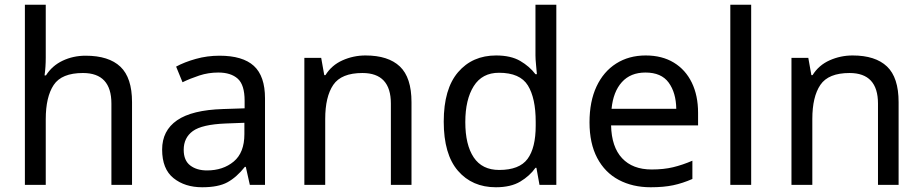

<svg xmlns="http://www.w3.org/2000/svg" viewBox="-20 -780 3892 810"><path d="M173 -537Q173 -497 168 -462H174Q200 -503 244.5 -524Q289 -545 341 -545Q439 -545 488 -498.5Q537 -452 537 -349V0H450V-343Q450 -472 330 -472Q240 -472 206.5 -421.5Q173 -371 173 -277V0H85V-760H173Z M906 -545Q1004 -545 1051 -502Q1098 -459 1098 -365V0H1034L1017 -76H1013Q978 -32 939.5 -11Q901 10 833 10Q760 10 712 -28.5Q664 -67 664 -149Q664 -229 727 -272.5Q790 -316 921 -320L1012 -323V-355Q1012 -422 983 -448Q954 -474 901 -474Q859 -474 821 -461.5Q783 -449 750 -433L723 -499Q758 -518 806 -531.5Q854 -545 906 -545ZM932 -259Q832 -255 793.5 -227Q755 -199 755 -148Q755 -103 782.5 -82Q810 -61 853 -61Q921 -61 966 -98.5Q1011 -136 1011 -214V-262Z M1522 -546Q1618 -546 1667 -499.5Q1716 -453 1716 -349V0H1629V-343Q1629 -472 1509 -472Q1420 -472 1386 -422Q1352 -372 1352 -278V0H1264V-536H1335L1348 -463H1353Q1379 -505 1425 -525.5Q1471 -546 1522 -546Z M2072 10Q1972 10 1912 -59.5Q1852 -129 1852 -267Q1852 -405 1912.5 -475.5Q1973 -546 2073 -546Q2135 -546 2174.5 -523Q2214 -500 2239 -467H2245Q2244 -480 2241.5 -505.5Q2239 -531 2239 -546V-760H2327V0H2256L2243 -72H2239Q2215 -38 2175 -14Q2135 10 2072 10ZM2086 -63Q2171 -63 2205.5 -109.5Q2240 -156 2240 -250V-266Q2240 -366 2207 -419.5Q2174 -473 2085 -473Q2014 -473 1978.5 -416.5Q1943 -360 1943 -265Q1943 -169 1978.5 -116Q2014 -63 2086 -63Z M2704 -546Q2773 -546 2822.5 -516Q2872 -486 2898.5 -431.5Q2925 -377 2925 -304V-251H2558Q2560 -160 2604.5 -112.5Q2649 -65 2729 -65Q2780 -65 2819.5 -74.5Q2859 -84 2901 -102V-25Q2860 -7 2820 1.5Q2780 10 2725 10Q2649 10 2590.5 -21Q2532 -52 2499.5 -113.5Q2467 -175 2467 -264Q2467 -352 2496.5 -415Q2526 -478 2579.5 -512Q2633 -546 2704 -546ZM2703 -474Q2640 -474 2603.5 -433.5Q2567 -393 2560 -321H2833Q2832 -389 2801 -431.5Q2770 -474 2703 -474Z M3149 0H3061V-760H3149Z M3577 -546Q3673 -546 3722 -499.5Q3771 -453 3771 -349V0H3684V-343Q3684 -472 3564 -472Q3475 -472 3441 -422Q3407 -372 3407 -278V0H3319V-536H3390L3403 -463H3408Q3434 -505 3480 -525.5Q3526 -546 3577 -546Z"/></svg>

Font: Noto Sans Vai
Style: Regular
Weight: 400
Designer: Monotype Design Team
Foundry: Monotype Imaging Inc.
Version: Version 2.001; ttfautohint (v1.8.4.7-5d5b)